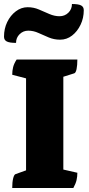

<svg xmlns="http://www.w3.org/2000/svg" viewBox="-23 -938 443 958"><path d="M38 0Q38 -29 42.5 -47.5Q47 -66 54 -69L107 -88V-547L38 -565Q38 -585 42.5 -603Q47 -621 60 -641H363Q363 -612 359 -593Q355 -574 347 -572L293 -555V-92L363 -76Q363 -57 359 -39.5Q355 -22 343 0ZM118 -785Q93 -785 75 -767.5Q57 -750 57 -724Q25 -724 11 -731Q-3 -738 -3 -755Q-3 -795 13 -828Q29 -861 56 -881.5Q83 -902 115 -902Q145 -902 171.5 -890.5Q198 -879 223.5 -868Q249 -857 274 -857Q300 -857 318 -874.5Q336 -892 336 -918Q368 -918 381.5 -911Q395 -904 395 -887Q395 -848 379 -814.5Q363 -781 336.5 -760.5Q310 -740 277 -740Q247 -740 220.5 -751Q194 -762 169 -773.5Q144 -785 118 -785Z"/></svg>

Font: Petrona Black
Style: Regular
Weight: 900
Designer: Ringo R. Seeber
Foundry: Ringo R. Seeber
Version: Version 2.001; ttfautohint (v1.8.3)